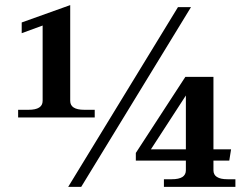

<svg xmlns="http://www.w3.org/2000/svg" viewBox="-20 -732 977 752"><path d="M51 -302H92Q147 -302 147 -337V-632L65 -602V-644L255 -712V-337Q255 -302 310 -302H351V-272H51ZM677 -704H728L298 0H247ZM512 -133 706 -431H816V-147H885L878 -103H816V-65Q816 -30 871 -30H902V0H622V-30H653Q708 -30 708 -65V-103H512ZM708 -147V-358L571 -147Z"/></svg>

Font: Taviraj Medium
Style: Regular
Weight: 500
Designer: Katatrad Team
Foundry: CadsonDemak
Version: Version 1.001